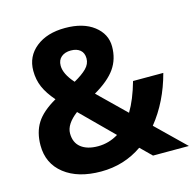

<svg xmlns="http://www.w3.org/2000/svg" viewBox="-107 -833 963 952"><g transform="rotate(-15 375.0 -357.0)"><path d="M238.8 -548.8Q238.8 -505.9 285.2 -454.1Q327.1 -477.5 349.6 -500Q372.1 -522.5 372.1 -550.8Q372.1 -579.1 354.5 -594Q336.9 -608.9 306.6 -608.9Q276.4 -608.9 257.6 -593.3Q238.8 -577.6 238.8 -548.8ZM419.9 -145 257.8 -306.2Q196.8 -259.8 196.8 -212.4Q196.8 -165 228.3 -140.1Q259.8 -115.2 315.4 -115.2Q371.1 -115.2 419.9 -145ZM40 -192.9Q40 -259.8 69.6 -306.9Q99.1 -354 170.9 -395Q134.3 -437 117.7 -475.3Q101.1 -513.7 101.1 -559.1Q101.1 -633.3 158 -678.7Q214.8 -724.1 307.6 -724.1Q400.4 -724.1 455.1 -681.9Q509.8 -639.6 509.8 -575.2Q509.8 -510.7 476.1 -462.6Q442.4 -414.6 367.2 -371.1L505.9 -235.8Q540.5 -293 565.9 -382.8H721.2Q684.1 -243.2 603 -143.1L750 0H565.9L509.8 -55.2Q416 9.8 297.9 9.8Q179.7 9.8 109.9 -44.9Q40 -99.6 40 -192.9Z"/></g></svg>

Font: OpenSans-Bold
Style: Bold
Weight: 700
Foundry: Ascender Corporation
Version: Version 1.10